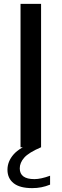

<svg xmlns="http://www.w3.org/2000/svg" viewBox="-20 -760 318 991"><path d="M86 0V-740H192V0ZM146 211Q82.5 211 50.5 185.8Q18.5 160.5 18.5 116Q18.5 73.5 50 37.2Q81.5 1 163 -30L192 0Q128 27.5 105 53.8Q82 80 82 109Q82 164.5 157.5 164.5Q191 164.5 238.5 147V193Q216.5 202 193.8 206.5Q171 211 146 211Z"/></svg>

Font: Encode Sans Semi Expanded Medium
Style: Regular
Weight: 500
Width: 6
Designer: Multiple Designers
Foundry: Impallari Type
Version: Version 3.000; ttfautohint (v1.8.3) -l 8 -r 50 -G 200 -x 14 